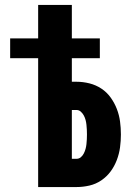

<svg xmlns="http://www.w3.org/2000/svg" viewBox="-20 -755 540 775"><path d="M134 0V-520H21V-600H134V-735H270V-600H383V-520H270V-425H289Q315 -425 341 -418.5Q367 -412 389 -397.5Q411 -383 426.5 -361.5Q442 -340 451.5 -315.5Q461 -291 464.5 -265Q468 -239 468 -212Q468 -186 464.5 -160Q461 -134 451.5 -109Q442 -84 426.5 -63Q411 -42 389 -27Q367 -12 341 -6Q315 0 289 0ZM270 -114H289Q299 -114 306.5 -120.5Q314 -127 318.5 -136Q323 -145 325.5 -154.5Q328 -164 329 -173.5Q330 -183 330.5 -193Q331 -203 331 -212Q331 -222 330.5 -231.5Q330 -241 329 -251Q328 -261 325.5 -270.5Q323 -280 318.5 -288.5Q314 -297 306.5 -304Q299 -311 289 -311H270Z"/></svg>

Font: Iosevka Term Curly Heavy
Style: Regular
Weight: 900
Designer: Belleve Invis
Foundry: Belleve Invis
Version: Version 32.3.0